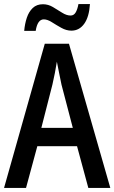

<svg xmlns="http://www.w3.org/2000/svg" viewBox="-20 -932 567 952"><path d="M418 0 362 -207H165L109 0H0L202 -715H322L527 0ZM285 -512Q280 -538 273 -570.5Q266 -603 262 -626Q258 -600 252 -569.5Q246 -539 240 -513L185 -298H341ZM100 -779Q103 -814 113 -844Q123 -874 142.5 -892.5Q162 -911 193 -911Q219 -911 242.5 -897Q266 -883 288 -869Q310 -855 330 -855Q346 -855 355 -870Q364 -885 369 -912H426Q422 -848 397.5 -814Q373 -780 334 -780Q309 -780 284 -794Q259 -808 237 -822Q215 -836 197 -836Q166 -836 157 -779Z"/></svg>

Font: Noto Sans Georgian Condensed Medium
Style: Regular
Weight: 500
Width: 3
Designer: Monotype Design Team, Akaki Razmadze
Foundry: Google LLC
Version: Version 2.005; ttfautohint (v1.8.4.7-5d5b)